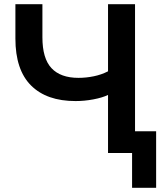

<svg xmlns="http://www.w3.org/2000/svg" viewBox="-20 -725 782 910"><path d="M606 165V0H492V-275Q465 -262 422.5 -254Q380 -246 338 -246Q201 -246 127 -320Q53 -394 53 -542V-705H181V-548Q181 -448 224 -402Q267 -356 352 -356Q388 -356 424.5 -363.5Q461 -371 492 -387V-705H620V-103H720V165Z"/></svg>

Font: Nunito Sans
Style: Bold
Weight: 700
Designer: Vernon Adams
Foundry: Vernon Adams
Version: Version 3.101; ttfautohint (v1.8.4.7-5d5b);gftools[0.9.27]